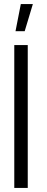

<svg xmlns="http://www.w3.org/2000/svg" viewBox="-20 -921 231 941"><path d="M116 0H50V-700H116ZM56 -768H101L141 -901H82Z"/></svg>

Font: Kulim Park Light
Style: Regular
Weight: 300
Designer: Noponies / Dale Sattler
Foundry: Noponies
Version: Version 1.000; ttfautohint (v1.8.3)